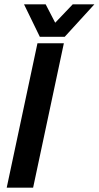

<svg xmlns="http://www.w3.org/2000/svg" viewBox="-20 -867 456 887"><path d="M11 0 153 -667H275L133 0ZM416 -847 279 -697H164L91 -847H191L235 -762L316 -847Z"/></svg>

Font: Epunda Sans SemiBold
Style: Italic
Weight: 600
Italic angle: -12.0243°
Designer: Simon Atzbach
Foundry: typofactur
Version: Version 2.204; ttfautohint (v1.8.4.7-5d5b)